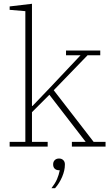

<svg xmlns="http://www.w3.org/2000/svg" viewBox="-20 -775 592 1015"><path d="M31 -25H114V-716L31 -723V-741L149 -755V-215H152L240 -307L406 -483H329V-508H510V-483H443L264 -298L475 -25H538V0H360V-25H433L241 -274L149 -182V-25H232V0H31ZM252 220Q272 194 281.5 172Q291 150 296 125H292Q278 125 269.5 117Q261 109 261 95V93Q261 80 269.5 71.5Q278 63 292 63Q306 63 314.5 71.5Q323 80 323 93V96Q323 126 308.5 160Q294 194 271 220H252Z"/></svg>

Font: IBM Plex Serif ExtLt
Style: Regular
Weight: 200
Designer: Mike Abbink, Paul van der Laan, Pieter van Rosmalen
Foundry: Bold Monday
Version: Version 3.001